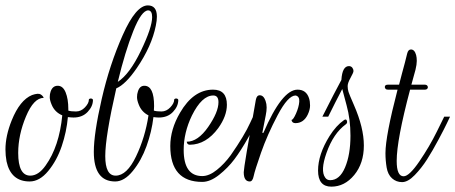

<svg xmlns="http://www.w3.org/2000/svg" viewBox="-49 -672 1686 711"><path d="M18.4 -105.6Q18.4 -21.6 63.2 -21.6Q93.6 -21.6 120 -59.2Q170.4 -129.6 181.6 -244.8Q153.6 -256.8 142.4 -284Q135.2 -300.8 135.2 -312.4Q135.2 -324 138.4 -332.8Q145.6 -354.4 164.8 -354.4Q184 -354.4 194 -330Q204 -305.6 204 -268Q204 -265.6 204 -262.4Q213.6 -259.2 232.4 -259.2Q251.2 -259.2 265.6 -274.4Q280 -289.6 280 -302.4Q280 -305.6 284 -306.8Q288 -308 291.6 -306.4Q295.2 -304.8 295.2 -301.6Q295.2 -278.4 275.6 -257.6Q256 -236.8 223.2 -236.8Q215.2 -236.8 202.4 -238.4Q197.6 -184 179.6 -130.8Q161.6 -77.6 129.6 -38.8Q97.6 0 60.8 0Q-8.8 0 -24.8 -74.4Q-28.8 -96 -28.8 -118.4Q-28.8 -168.8 -5.6 -226.4Q24.8 -301.6 69.6 -320Q92.8 -328 101.6 -322.4Q110.4 -316.8 112.8 -309.6Q76 -309.6 47.2 -240.8Q18.4 -172 18.4 -105.6Z M485.6 -354.4Q521.6 -354.4 521.6 -279.2Q521.6 -271.2 520.8 -262.4Q530.4 -259.2 548.8 -259.2Q567.2 -259.2 581.6 -274.4Q596 -289.6 596 -302.4Q596 -305.6 600 -306.8Q604 -308 607.6 -306.4Q611.2 -304.8 611.2 -301.6Q611.2 -278.4 591.6 -257.6Q572 -236.8 539.2 -236.8Q530.4 -236.8 519.2 -238.4Q512.8 -184 493.6 -130.8Q474.4 -77.6 442.8 -38.8Q411.2 0 377.6 0Q298.4 0 298.4 -109.6Q298.4 -177.6 327.6 -305.2Q356.8 -432.8 405.6 -542.4Q454.4 -652 498.4 -652Q532 -652 532 -610.4Q532 -596 528 -576.8Q512.8 -500.8 457.6 -420Q416 -359.2 381.6 -344.8Q340.8 -166.4 340.8 -94Q340.8 -21.6 379.2 -21.6Q420.8 -21.6 454.8 -92.8Q488.8 -164 500.8 -244.8Q475.2 -257.6 464.8 -284.8Q458.4 -300.8 458.4 -312.4Q458.4 -324 461.6 -332.8Q468 -354.4 485.6 -354.4ZM514.4 -608.8Q514.4 -632.8 500 -633.6Q475.2 -633.6 444.8 -557.6Q414.4 -481.6 387.2 -368.8Q431.2 -397.6 472.8 -484Q514.4 -570.4 514.4 -608.8Z M631.2 -116.8Q631.2 -20 700 -20Q725.6 -20 754 -42.8Q782.4 -65.6 805.6 -97.6Q856.8 -171.2 877.6 -217.6L888 -240H909.6Q896 -208 869.6 -161.2Q843.2 -114.4 819.2 -82.4Q795.2 -50.4 762.4 -24.4Q729.6 1.6 700 1.6Q581.6 1.6 581.6 -131.2Q581.6 -192.8 617.6 -254.4Q667.2 -340 740 -340Q791.2 -340 791.2 -284Q791.2 -242.4 759.2 -197.6Q714.4 -136.8 654.4 -136Q645.6 -136 643.2 -144L642.4 -147.2Q684 -147.2 722 -202Q760 -256.8 760 -293.6Q760 -318.4 740.8 -318.4Q698.4 -318.4 661.6 -244Q631.2 -180.8 631.2 -116.8Z M876 0Q853.6 0 853.6 -34.4Q853.6 -52.8 898.4 -302.4Q901.6 -319.2 912.8 -319.2Q927.2 -319.2 934.4 -298.4Q938.4 -287.2 938.4 -274Q938.4 -260.8 935.2 -245.6L922.4 -180H926.4Q995.2 -340 1052.8 -340Q1084.8 -340 1095.2 -308.8Q1099.2 -296.8 1099.2 -281.2Q1099.2 -265.6 1090.4 -247.2Q1075.2 -216 1044.8 -216Q1038.4 -216 1034.8 -219.2Q1031.2 -222.4 1030.4 -228Q1036.8 -228 1047.2 -251.6Q1057.6 -275.2 1059.2 -295.2Q1060.8 -315.2 1045.6 -318.4Q1017.6 -318.4 979.2 -245.6Q940.8 -172.8 917.6 -106.4Q894.4 -40 890.4 -20Q886.4 0 876 0Z M1243.2 -427.2H1244.8Q1252 -426.4 1256 -420.8Q1260 -415.2 1260 -409.2Q1260 -403.2 1249.2 -384Q1238.4 -364.8 1238.4 -353.2Q1238.4 -341.6 1241.6 -331.6Q1244.8 -321.6 1261.6 -283.2Q1298.4 -199.2 1298.4 -133.2Q1298.4 -67.2 1262.8 -24Q1227.2 19.2 1178 19.2Q1128.8 19.2 1128.8 -40.4Q1128.8 -100 1171.2 -168Q1196 -207.2 1224.8 -227.2Q1232.8 -232.8 1235.6 -224.8Q1238.4 -216.8 1232 -212Q1185.6 -178.4 1160 -105.6Q1136.8 -40 1155.2 -14.4Q1161.6 -4.8 1173.6 -4.8Q1208.8 -4.8 1228.8 -52Q1248.8 -99.2 1248.8 -169.6Q1248.8 -230.4 1234.4 -282.4Q1220 -334.4 1218.4 -342.4Q1194.4 -296.8 1166.4 -240H1144.8Q1190.4 -330.4 1215.2 -376Q1218.4 -427.2 1243.2 -427.2Z M1376 -349.6Q1376 -358.4 1387.2 -358.4H1428.8Q1432.8 -374.4 1439.2 -398.4L1450.4 -440Q1455.2 -458.4 1458.8 -473.6Q1462.4 -488.8 1472.8 -488.8Q1486.4 -488.8 1492 -468Q1494.4 -459.2 1494.4 -446.4Q1494.4 -433.6 1489.6 -413.6L1474.4 -358.4H1524Q1531.2 -358.4 1534 -353.6Q1536.8 -348.8 1534 -344.4Q1531.2 -340 1524 -340H1469.6Q1420 -153.6 1420 -76Q1420 -19.2 1445.6 -19.2Q1466.4 -19.2 1504 -74.4Q1541.6 -129.6 1568.8 -184.8L1596 -240H1617.6Q1612.8 -230.4 1605.2 -214Q1597.6 -197.6 1575.2 -155.6Q1552.8 -113.6 1532.4 -81.6Q1512 -49.6 1486.8 -23.6Q1461.6 2.4 1440 2.4Q1418.4 2.4 1402.8 -11.6Q1387.2 -25.6 1382.8 -51.6Q1378.4 -77.6 1378.4 -104.8Q1378.4 -168 1423.2 -340H1387.2Q1380.8 -340 1378.4 -343.6Q1376 -347.2 1376 -349.6Z"/></svg>

Font: Rouge Script
Style: Regular
Weight: 400
Designer: Sabrina Mariela Lopez
Foundry: Typesenses
Version: Version 1.003